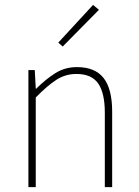

<svg xmlns="http://www.w3.org/2000/svg" viewBox="-20 -764 566 784"><path d="M96 0V-478H122L126 -402H128Q166 -440 205.5 -465Q245 -490 294 -490Q368 -490 403 -445.5Q438 -401 438 -308V0H408V-304Q408 -384 381 -423Q354 -462 292 -462Q247 -462 210 -438Q173 -414 126 -366V0ZM236 -574 218 -590 360 -744 384 -724Z"/></svg>

Font: Source Sans Variable
Style: Regular
Weight: 200
Designer: Paul D. Hunt
Foundry: Adobe Systems Incorporated
Version: Version 3.006;hotconv 1.0.111;makeotfexe 2.5.65597